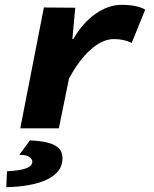

<svg xmlns="http://www.w3.org/2000/svg" viewBox="-20 -532 640 796"><path d="M64 0 162 -501 292 -500 280 -370H284Q323 -438 376.5 -475Q430 -512 484 -512Q517 -512 542.5 -506.5Q568 -501 582 -492L526 -354Q494 -370 452 -370Q405 -370 356 -326.5Q307 -283 266 -206L224 0ZM6 244 9 178Q67 175 90.5 165Q114 155 114 138Q114 129 103 119.5Q92 110 60 110L104 50Q146 52 172 58Q198 64 213 74Q228 84 233.5 96.5Q239 109 239 124Q239 155 221.5 177Q204 199 172.5 213.5Q141 228 98.5 235.5Q56 243 6 244Z"/></svg>

Font: Source Code Pro Black
Style: Italic
Weight: 900
Italic angle: -11°
Monospace: yes
Designer: Paul D. Hunt, Teo Tuominen
Foundry: Adobe Systems Incorporated
Version: Version 1.050;PS 1.000;hotconv 16.6.51;makeotf.lib2.5.65220